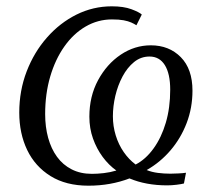

<svg xmlns="http://www.w3.org/2000/svg" viewBox="-20 -577 674 608"><path d="M260 11Q189 11 140 -19.5Q91 -50 66 -102.2Q41 -154.5 41 -220.5Q41 -290 64.5 -351Q88 -412 128.8 -458.2Q169.5 -504.5 222.2 -530.8Q275 -557 334 -557Q371.5 -557 396.2 -547.8Q421 -538.5 429 -531L412 -497Q405 -501.5 395.5 -505.8Q386 -510 371.5 -512.8Q357 -515.5 334.5 -515.5Q290 -515.5 251.2 -493Q212.5 -470.5 183.8 -429.8Q155 -389 139 -334.5Q123 -280 123 -215.5Q123 -175 132.5 -140.5Q142 -106 160.5 -80.5Q179 -55 206.8 -40.8Q234.5 -26.5 271 -26.5Q288.5 -26.5 308.5 -28.8Q328.5 -31 348.5 -37Q324.5 -54 305.2 -80Q286 -106 274.5 -138.2Q263 -170.5 263 -207.5Q263 -272 290.5 -323Q318 -374 362.2 -403.8Q406.5 -433.5 457.5 -433.5Q515.5 -433.5 552.5 -396Q589.5 -358.5 589.5 -290Q589.5 -235.5 571 -187.2Q552.5 -139 520 -101Q487.5 -63 444.5 -38.5Q460.5 -32 480 -29.5Q499.5 -27 519.5 -27Q530 -27 545 -27.8Q560 -28.5 569 -30L562.5 4Q555.5 6 539.5 8Q523.5 10 509.5 10Q476 10 446 4.5Q416 -1 390 -12Q360 -0.5 327.8 5.2Q295.5 11 260 11ZM453.5 -398Q426 -398 404.5 -380.5Q383 -363 368 -334.8Q353 -306.5 345.2 -273.5Q337.5 -240.5 337.5 -208.5Q337.5 -177.5 346.5 -148.2Q355.5 -119 371.8 -95.5Q388 -72 409.5 -56Q441.5 -72.5 466.2 -106.8Q491 -141 505 -188.2Q519 -235.5 519 -293Q519 -343.5 502 -370.8Q485 -398 453.5 -398Z"/></svg>

Font: Merriweather 48pt Light
Style: Italic
Weight: 300
Italic angle: -7.8°
Version: Version 2.101